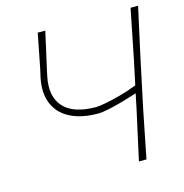

<svg xmlns="http://www.w3.org/2000/svg" viewBox="-106 -811 872 909"><g transform="rotate(-15 330.5 -356.5)"><path d="M464 0Q477.5 -62 489.8 -117.5Q502 -173 516.5 -238.5L532.5 -315.5Q502 -305.5 464.5 -294.8Q427 -284 392.5 -276.5Q358 -269 336 -269Q256 -269 201.2 -296.8Q146.5 -324.5 124 -377.8Q101.5 -431 117.5 -507Q120 -517.5 122.2 -527Q124.5 -536.5 126.5 -547Q135.5 -593 143 -631Q150.5 -669 159 -713H196Q186 -667.5 176.5 -625.2Q167 -583 156 -534L149.5 -503.5Q129 -407 176.8 -354Q224.5 -301 336.5 -301Q348.5 -301 381.2 -307Q414 -313 456.8 -324.5Q499.5 -336 540.5 -352.5L566 -472.5Q579.5 -539.5 590.8 -596.5Q602 -653.5 614 -713H651Q637.5 -651.5 625.2 -596Q613 -540.5 598 -472L548.5 -238.5Q535 -170.5 524 -115.8Q513 -61 501 0Z"/></g></svg>

Font: Commissioner Loud Thin
Style: Italic
Weight: 100
Italic angle: -12°
Designer: Kostas Bartsokas
Foundry: Kostas Bartsokas
Version: Version 1.000; ttfautohint (v1.8.3)